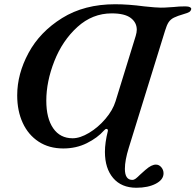

<svg xmlns="http://www.w3.org/2000/svg" viewBox="-20 -684 920 904"><path d="M474 31Q474 -12 488 -68V-69Q488 -77 481 -77Q476 -77 469 -69Q439 -35 389 -10Q339 15 278 15Q211 15 162 -17Q113 -49 87 -105.5Q61 -162 61 -235Q61 -336 114.5 -435Q168 -534 272.5 -599Q377 -664 522 -664Q585 -664 659 -654Q715 -648 737 -648Q757 -648 774 -649.5Q791 -651 798 -651Q822 -654 853 -654Q867 -654 874.5 -650Q882 -646 880 -640Q878 -632 871 -627.5Q864 -623 846 -618Q815 -609 799 -601Q783 -593 774 -579.5Q765 -566 757 -539L586 13Q568 71 568 111Q568 163 603 163Q611 163 619 157Q627 151 640 138Q669 112 666 115Q693 91 714 91Q729 91 739.5 103.5Q750 116 750 132Q750 162 713.5 181Q677 200 622 200Q552 200 513 154.5Q474 109 474 31ZM524 -207 619 -515Q624 -532 624 -544Q624 -578 595.5 -599.5Q567 -621 506 -621Q415 -621 344.5 -557Q274 -493 236 -396.5Q198 -300 198 -210Q198 -127 230.5 -80Q263 -33 322 -33Q357 -33 399.5 -58.5Q442 -84 476.5 -124.5Q511 -165 524 -207Z"/></svg>

Font: EB Garamond SemiBold
Style: Italic
Weight: 600
Italic angle: -17.2°
Designer: Georg Duffner and Octavio Pardo
Foundry: Georg Duffner
Version: Version 1.000